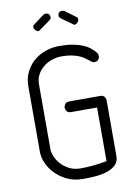

<svg xmlns="http://www.w3.org/2000/svg" viewBox="-98 -968 709 1029"><g transform="rotate(-10 256.5 -453.5)"><path d="M459 -654Q466 -646 466 -634Q466 -623 459 -614.5Q452 -606 438 -606Q431 -606 424.5 -610Q418 -614 410 -621Q401 -628 389 -636.5Q377 -645 360.5 -651.5Q344 -658 322 -662.5Q300 -667 270 -667Q242 -667 215.5 -658Q189 -649 169 -632.5Q149 -616 136.5 -593Q124 -570 124 -541V-184Q124 -170 132.5 -148.5Q141 -127 158.5 -107Q176 -87 203 -72.5Q230 -58 267 -58Q299 -58 335 -61.5Q371 -65 409 -72V-364H267Q253 -364 245.5 -372.5Q238 -381 238 -393Q238 -404 245.5 -413Q253 -422 267 -422H438Q451 -422 458.5 -413Q466 -404 466 -393V-89Q466 -59 446.5 -41Q427 -23 398 -14Q369 -5 336.5 -2.5Q304 0 279 0H267Q223 0 186.5 -16.5Q150 -33 123 -59.5Q96 -86 81 -118.5Q66 -151 66 -184V-541Q66 -582 82.5 -616Q99 -650 126.5 -674Q154 -698 190.5 -711Q227 -724 267 -724Q309 -724 340.5 -718Q372 -712 394.5 -702.5Q417 -693 432.5 -680Q448 -667 459 -654ZM383 -862Q392 -856 392 -848Q392 -840 386.5 -833Q381 -826 373.5 -823Q366 -820 361 -825L301 -868Q291 -876 291 -885Q291 -889 295 -898Q299 -907 314 -907Q321 -907 326 -904ZM156 -862Q147 -856 147 -848Q147 -840 152.5 -833Q158 -826 165.5 -823Q173 -820 178 -825L238 -868Q248 -876 248 -885Q248 -889 244 -898Q240 -907 225 -907Q217 -907 213 -904Z"/></g></svg>

Font: VDS
Style: Thin
Weight: 100
Width: 0
Designer: artmaker
Foundry: artmaker
Version: Version 1.000 2012 initial release